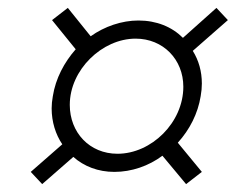

<svg xmlns="http://www.w3.org/2000/svg" viewBox="-20 -545 598 487"><path d="M489 -301C491 -312 492 -323 492 -333C492 -364 484 -392 469 -416L558 -494L529 -525L444 -449C416 -477 377 -493 331 -493C289 -493 245 -478 210 -453L152 -525L112 -494L172 -420C143 -387 121 -346 114 -301C112 -290 111 -280 111 -270C111 -236 121 -204 138 -179L58 -109L87 -78L166 -147C193 -123 229 -109 270 -109C314 -109 357 -124 392 -150L452 -78L492 -109L431 -183C461 -216 482 -257 489 -301ZM157 -279C157 -368 239 -447 324 -447C394 -447 445 -394 445 -325C445 -234 364 -155 278 -155C207 -155 157 -209 157 -279Z"/></svg>

Font: Arthouse Owned Light
Style: Italic
Weight: 300
Italic angle: -10°
Designer: Jeremy Tribby
Foundry: Tribby Type
Version: Version 1.000;PS 001.000;hotconv 1.0.88;makeotf.lib2.5.64775